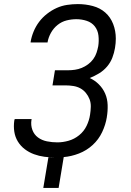

<svg xmlns="http://www.w3.org/2000/svg" viewBox="-20 -763 640 940"><path d="M192 157 217 7Q224 8 232.5 8Q241 8 250 8H251Q224 8 197.5 4.5Q171 1 146.5 -8Q122 -17 101.5 -32.5Q81 -48 67.5 -70Q54 -92 50 -118.5Q46 -145 50 -173L52 -180H135L134 -176Q130 -150 138.5 -127Q147 -104 166 -90Q185 -76 210 -71Q235 -66 261 -66Q288 -66 316 -74Q344 -82 367.5 -101Q391 -120 404 -147Q417 -174 421 -202Q424 -221 424.5 -240.5Q425 -260 418.5 -277Q412 -294 400.5 -308Q389 -322 373.5 -330.5Q358 -339 339 -342Q320 -345 301 -345H237L249 -419H313Q330 -419 347 -421.5Q364 -424 380 -430.5Q396 -437 411 -448Q426 -459 436.5 -473.5Q447 -488 452.5 -504.5Q458 -521 461 -537Q465 -563 462 -589Q459 -615 444 -634Q429 -653 404.5 -661Q380 -669 354 -669Q330 -669 306 -663Q282 -657 262 -641Q242 -625 229.5 -602.5Q217 -580 213 -557V-555H130V-558Q134 -583 144.5 -608.5Q155 -634 171.5 -656Q188 -678 210.5 -695.5Q233 -713 257.5 -724Q282 -735 308.5 -739Q335 -743 361 -743Q399 -743 434.5 -733.5Q470 -724 495.5 -701.5Q521 -679 534 -645.5Q547 -612 547 -574Q547 -563 546 -551.5Q545 -540 543 -528Q539 -504 530 -480.5Q521 -457 504 -437Q487 -417 464.5 -403.5Q442 -390 419 -381Q444 -370 464 -350Q484 -330 495 -304.5Q506 -279 507 -249Q508 -219 503 -190V-189Q497 -152 480 -116Q463 -80 433.5 -53Q404 -26 366.5 -11.5Q329 3 292 6L267 157Z"/></svg>

Font: Iosevka Extended
Style: Italic
Weight: 400
Width: 7
Italic angle: -9°
Monospace: yes
Designer: Belleve Invis
Foundry: Belleve Invis
Version: Version 32.5.0; ttfautohint (v1.8.4)